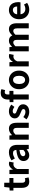

<svg xmlns="http://www.w3.org/2000/svg" viewBox="2326 -3178 866 5559"><g transform="rotate(-90 2759.5 -399.0)"><path d="M284 14Q184 14 142 -44Q100 -102 100 -196V-444H21V-553L107 -560L124 -710H247V-560H385V-444H247V-196Q247 -100 323 -102Q337 -102 351.5 -105.5Q366 -109 378 -114L402 -7Q380 1 350.5 7.5Q321 14 284 14Z M499 0V-560H619L629 -461H633Q664 -516 706.5 -545Q749 -574 792 -574Q839 -574 858 -562L832 -435Q809 -444 774 -444Q741 -444 705.5 -419Q670 -394 645 -334V0Z M1042 14Q967 14 921.5 -33.5Q876 -81 876 -152Q876 -242 953 -292Q1030 -342 1198 -359Q1197 -401 1176 -428.5Q1155 -456 1103 -456Q1064 -456 1026 -441Q988 -426 949 -403L896 -500Q946 -532 1005 -553Q1064 -574 1130 -574Q1343 -574 1345 -327V0H1225L1214 -60H1211Q1174 -28 1132 -7Q1090 14 1042 14ZM1090 -101Q1122 -101 1147 -115.5Q1172 -130 1198 -156V-269Q1097 -255 1056.5 -228.5Q1016 -202 1016 -164Q1016 -131 1037 -116Q1058 -101 1090 -101Z M1495 0V-560H1615L1625 -486H1629Q1665 -523 1709.5 -548.5Q1754 -574 1811 -574Q1902 -574 1943 -514.5Q1984 -455 1984 -349V0H1837V-331Q1837 -396 1818 -422Q1799 -448 1758 -448Q1724 -448 1698 -432Q1672 -416 1641 -385V0Z M2296 14Q2184 14 2083 -65L2150 -157Q2187 -128 2224 -112Q2261 -96 2300 -96Q2342 -96 2361.5 -112.5Q2381 -129 2381 -155Q2381 -184 2350 -201.5Q2319 -219 2277 -234Q2271 -236 2264 -239Q2228 -252 2193 -272.5Q2158 -293 2134.5 -324.5Q2111 -356 2111 -402Q2111 -478 2168 -526Q2225 -574 2319 -574Q2381 -574 2428 -553Q2475 -532 2510 -505L2444 -416Q2414 -437 2384.5 -450.5Q2355 -464 2323 -464Q2286 -464 2267.5 -449Q2249 -434 2249 -410Q2249 -383 2276.5 -367.5Q2304 -352 2344 -339Q2353 -336 2363 -332Q2401 -319 2436.5 -299Q2472 -279 2495.5 -247Q2519 -215 2519 -163Q2519 -90 2462.5 -38Q2406 14 2296 14Z M2957 -792 2930 -684Q2898 -696 2871 -696Q2838 -696 2820.5 -675.5Q2803 -655 2803 -608V-560H2908V-444H2803V0H2656V-444H2581V-553L2656 -559V-605Q2656 -664 2675.5 -710.5Q2695 -757 2738 -784.5Q2781 -812 2851 -812Q2883 -812 2910.5 -806Q2938 -800 2957 -792Z M3225 14Q3155 14 3093.5 -20.5Q3032 -55 2994 -121Q2956 -187 2956 -279Q2956 -373 2994 -438.5Q3032 -504 3093.5 -539Q3155 -574 3225 -574Q3295 -574 3356.5 -539Q3418 -504 3456 -438.5Q3494 -373 3494 -279Q3494 -187 3456 -121Q3418 -55 3356.5 -20.5Q3295 14 3225 14ZM3225 -106Q3282 -106 3313 -153Q3344 -200 3344 -279Q3344 -359 3313 -406.5Q3282 -454 3225 -454Q3168 -454 3137 -406.5Q3106 -359 3106 -279Q3106 -200 3137 -153Q3168 -106 3225 -106Z M3617 0V-560H3737L3747 -461H3751Q3782 -516 3824.5 -545Q3867 -574 3910 -574Q3957 -574 3976 -562L3950 -435Q3927 -444 3892 -444Q3859 -444 3823.5 -419Q3788 -394 3763 -334V0Z M4053 0V-560H4173L4183 -485H4187Q4222 -523 4263 -548.5Q4304 -574 4359 -574Q4419 -574 4456 -548.5Q4493 -523 4513 -476Q4551 -518 4593.5 -546Q4636 -574 4691 -574Q4780 -574 4822.5 -514.5Q4865 -455 4865 -349V0H4718V-331Q4718 -396 4699 -422Q4680 -448 4640 -448Q4592 -448 4532 -385V0H4385V-331Q4385 -396 4366 -422Q4347 -448 4307 -448Q4259 -448 4199 -385V0Z M5260 14Q5182 14 5119 -21Q5056 -56 5019 -121.5Q4982 -187 4982 -279Q4982 -370 5019.5 -436Q5057 -502 5116.5 -538Q5176 -574 5243 -574Q5320 -574 5372 -539.5Q5424 -505 5450.5 -444.5Q5477 -384 5477 -306Q5477 -286 5475 -267.5Q5473 -249 5470 -239H5125Q5135 -170 5176.5 -134.5Q5218 -99 5280 -99Q5349 -99 5406 -138L5456 -48Q5365 14 5260 14ZM5123 -336H5351Q5351 -393 5325 -426.5Q5299 -460 5245 -460Q5201 -460 5166.5 -429Q5132 -398 5123 -336Z"/></g></svg>

Font: Source Han Sans CN Bold
Style: Bold
Weight: 700
Designer: Ryoko NISHIZUKA 西塚涼子 (kana & ideographs); Paul D. Hunt (Latin, Greek & Cyrillic); Wenlong ZHANG 张文龙 (bopomofo); Sandoll 
Foundry: Adobe Systems Incorporated
Version: Version 1.00;May 30, 2023;FontCreator 11.5.0.2422 32-bit